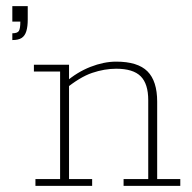

<svg xmlns="http://www.w3.org/2000/svg" viewBox="-20 -603 623 623"><path d="M20 -473V-495Q37 -495 41.5 -503Q46 -511 46 -533H20V-583H70V-539Q70 -517 65.5 -502Q61 -487 50.5 -480Q40 -473 20 -473ZM95 0V-22H175V-371H90V-393H204V-341L192 -336Q230 -369 273.5 -386Q317 -403 357 -403Q427 -403 458.5 -371.5Q490 -340 490 -273V-22H565V0H381V-22H461V-278Q461 -331 436.5 -355.5Q412 -380 357 -380Q319 -380 279 -366.5Q239 -353 189 -312L204 -335V-22H279V0Z"/></svg>

Font: Rokkitt Thin
Style: Regular
Weight: 250
Version: Version 3.103